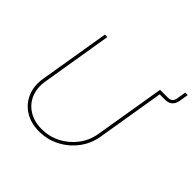

<svg xmlns="http://www.w3.org/2000/svg" viewBox="-205 -1025 1232 1232"><g transform="rotate(45 411.5 -409.0)"><path d="M685.5 -705.1 689.5 -727.5H746.6Q783.7 -727.5 790 -765.1L800.8 -829.1H823.2L812.5 -765.1Q807.6 -736.3 789.6 -720.7Q771.5 -705.1 742.7 -705.1ZM314 10.7Q238.8 10.7 184.8 -22.9Q130.9 -56.6 106 -115Q81.1 -173.3 93.3 -247.1L172.9 -727.5H195.3L115.7 -245.1Q104.5 -177.7 126.7 -125Q148.9 -72.3 197.8 -42Q246.6 -11.7 314.5 -11.7Q383.8 -11.7 443.1 -42.5Q502.4 -73.2 542.7 -126.5Q583 -179.7 594.2 -247.1L673.8 -727.5H696.3L616.7 -245.1Q604.5 -171.4 560.5 -113.5Q516.6 -55.7 452.4 -22.5Q388.2 10.7 314 10.7Z"/></g></svg>

Font: Inter Thin
Style: Italic
Weight: 250
Italic angle: -9.3988°
Designer: Rasmus Andersson
Foundry: rsms
Version: Version 4.001;git-66647c0bb